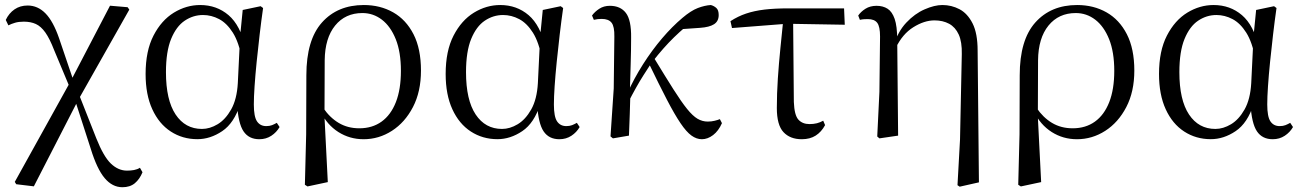

<svg xmlns="http://www.w3.org/2000/svg" viewBox="-20 -551 5294 780"><path d="M45.9 197.4 40.1 187.9 267.7 -222.5 426.9 -527.8 498.5 -521.7 505.3 -511.9 296.9 -143.3 117.5 206ZM477.3 209.6Q436.3 209.6 405.1 172.5Q373.9 135.4 348.6 53.1L284.1 -146.4H276.8L299.4 -171L371.2 10.9Q400.5 84.7 430.4 113.5Q460.4 142.2 496 142.2Q511.2 142.2 524.6 139.7Q538 137.2 548.5 130.6L558.9 148.8Q547.3 177.1 527.7 193.4Q508.1 209.6 477.3 209.6ZM264.9 -192.1 199.9 -347.5Q181.9 -394 164.2 -419Q146.4 -444 125.6 -453.5Q104.8 -463 76.8 -463Q56.1 -463 41.2 -458.6Q26.2 -454.2 14 -448L3.4 -470Q16.4 -497.5 39.2 -513.1Q62 -528.6 92.2 -528.6Q133.5 -528.6 164.7 -496.7Q196 -464.9 220.1 -395.3L281.1 -215.5H290.6Z M781.8 14.4Q721.7 14.4 673.8 -16.7Q625.9 -47.8 598.7 -107.2Q571.5 -166.5 571.5 -250.6Q571.5 -344.2 603.6 -406.4Q635.6 -468.5 686.3 -499.6Q737.1 -530.6 793.2 -530.6Q860.2 -530.6 908.5 -489.4Q956.8 -448.1 976.7 -358.5H984.3L962.5 -312.6Q950.5 -379.3 926.1 -418.1Q901.6 -456.9 870.2 -473.4Q838.8 -490 804.7 -490Q764.8 -490 730.5 -467Q696.2 -444 675.2 -392.9Q654.2 -341.7 654.2 -257.8Q654.2 -144.9 693.3 -86Q732.4 -27.2 800.4 -27.2Q832.3 -27.2 864 -46.2Q895.8 -65.2 919.1 -106.4Q942.3 -147.6 946.1 -212.9L955.4 -403.1L966 -510.5L1038.8 -525.8L1048.8 -518.4Q1041.4 -466.9 1034.8 -410.4Q1028.2 -353.9 1022.7 -299.8Q1017.2 -245.7 1014.2 -200.8Q1011.2 -155.9 1011.2 -126.6Q1011.2 -76.9 1024.2 -57.8Q1037.2 -38.7 1061.6 -38.7Q1075.4 -38.7 1085.2 -42.6Q1095 -46.5 1104.5 -52L1115.8 -34.9Q1103.5 -13.4 1082.2 0.6Q1060.9 14.6 1033.4 14.6Q991 14.6 969.4 -17.4Q947.8 -49.4 943.1 -127.8L955.9 -128.2Q931.3 -50.9 882.8 -18.3Q834.4 14.4 781.8 14.4Z M1218.6 199.6 1223.8 -5.5 1224.6 -245.2Q1224.6 -388.7 1287.9 -459.6Q1351.3 -530.6 1458 -530.6Q1524.7 -530.6 1577.2 -500.8Q1629.7 -471 1659.9 -411.9Q1690.2 -352.7 1690.2 -264.3Q1690.2 -178.8 1657.7 -116.2Q1625.2 -53.6 1572.1 -19.5Q1519 14.6 1457.2 14.6Q1400.7 14.6 1354.5 -14.7Q1308.4 -44.1 1282.4 -97.7H1279L1292.8 -113.1Q1319.3 -73.6 1355.9 -51.7Q1392.6 -29.8 1439.7 -29.8Q1492.4 -29.8 1530.1 -56.9Q1567.8 -83.9 1588.3 -136.1Q1608.7 -188.2 1608.7 -263.1Q1608.7 -339.4 1587.8 -391.7Q1566.8 -443.9 1531.5 -471Q1496.2 -498 1452.3 -498Q1382.8 -498 1341.4 -447.1Q1300.1 -396.2 1299.1 -306.4L1298.3 -94.1L1297.8 -84.8L1311.7 188.8L1229.2 206.4Z M2000.8 14.4Q1940.7 14.4 1892.8 -16.7Q1844.9 -47.8 1817.7 -107.2Q1790.5 -166.5 1790.5 -250.6Q1790.5 -344.2 1822.6 -406.4Q1854.6 -468.5 1905.3 -499.6Q1956.1 -530.6 2012.2 -530.6Q2079.2 -530.6 2127.5 -489.4Q2175.8 -448.1 2195.7 -358.5H2203.3L2181.5 -312.6Q2169.5 -379.3 2145.1 -418.1Q2120.6 -456.9 2089.2 -473.4Q2057.8 -490 2023.7 -490Q1983.8 -490 1949.5 -467Q1915.2 -444 1894.2 -392.9Q1873.2 -341.7 1873.2 -257.8Q1873.2 -144.9 1912.3 -86Q1951.4 -27.2 2019.4 -27.2Q2051.3 -27.2 2083 -46.2Q2114.8 -65.2 2138.1 -106.4Q2161.3 -147.6 2165.1 -212.9L2174.4 -403.1L2185 -510.5L2257.8 -525.8L2267.8 -518.4Q2260.4 -466.9 2253.8 -410.4Q2247.2 -353.9 2241.7 -299.8Q2236.2 -245.7 2233.2 -200.8Q2230.2 -155.9 2230.2 -126.6Q2230.2 -76.9 2243.2 -57.8Q2256.2 -38.7 2280.6 -38.7Q2294.4 -38.7 2304.2 -42.6Q2314 -46.5 2323.5 -52L2334.8 -34.9Q2322.5 -13.4 2301.2 0.6Q2279.9 14.6 2252.4 14.6Q2210 14.6 2188.4 -17.4Q2166.8 -49.4 2162.1 -127.8L2174.9 -128.2Q2150.3 -50.9 2101.8 -18.3Q2053.4 14.4 2000.8 14.4Z M2470 11.1 2460.2 3.1 2473.3 -191.8 2475.8 -402.2Q2476.6 -443.1 2464.6 -458.6Q2452.6 -474.2 2424.2 -474.2Q2415.6 -474.2 2408 -473.3Q2400.3 -472.4 2392.5 -470.4L2385.1 -488Q2396.4 -503.6 2414.7 -515.5Q2433 -527.4 2457.6 -527.4Q2500.5 -527.4 2522.7 -498.4Q2544.9 -469.3 2543.9 -397.8Q2543.9 -346.1 2542.1 -289.8Q2540.3 -233.4 2538.8 -177.6L2541 -174.4Q2539.8 -130 2538.4 -86.7Q2537.1 -43.4 2535.1 0ZM2528.7 -128.6 2514.1 -155.3H2521.2L2528.1 -171Q2556 -232.9 2592.3 -289.9Q2628.5 -346.8 2669.6 -395.1Q2710.8 -443.4 2752.1 -478.1Q2786.9 -507.7 2814.9 -518.4Q2842.8 -529 2867.7 -530.6Q2880.6 -527.2 2890.2 -518.5Q2899.7 -509.8 2899.7 -489.9Q2899.7 -464.7 2880.8 -452.6Q2861.9 -440.5 2824.1 -437.9L2734.1 -431.6L2806.1 -474.7Q2761.4 -441.2 2718.4 -399.5Q2675.4 -357.7 2630.8 -300.4L2625.2 -293.4Q2607.3 -266.1 2592.9 -243.4Q2578.6 -220.8 2563.8 -194.4Q2549 -168.1 2528.7 -128.6ZM2831.4 14.6Q2809.6 14.6 2788.9 -0.4Q2768.3 -15.4 2744.6 -50.5Q2720.8 -85.6 2689.6 -145.5Q2658.4 -205.4 2614.8 -295.8L2636 -317.2Q2683.7 -238.7 2715.9 -188Q2748 -137.3 2771.2 -108.6Q2794.4 -79.9 2813.8 -68.5Q2833.2 -57.1 2855.3 -57.1Q2870 -57.1 2882.9 -60.3Q2895.9 -63.4 2904.5 -67L2912.9 -50.7Q2899.1 -19.1 2876.9 -2.2Q2854.7 14.6 2831.4 14.6Z M2953.7 -437.1 2947.5 -465Q2977.8 -484.8 3011 -495.9Q3044.2 -507.1 3085.9 -512.1Q3127.6 -517 3183.4 -517H3409L3411.9 -450.5L3177.4 -454.5ZM3237.2 14.6Q3189.7 14.6 3162.8 -14.3Q3135.9 -43.2 3135.9 -112.1Q3135.9 -170.4 3140 -232.2Q3144.1 -293.9 3150.4 -355.7Q3156.8 -417.4 3162.5 -474.9H3202L3205 -136.8Q3207 -83.2 3223.5 -65Q3239.9 -46.9 3268.5 -46.9Q3285.3 -46.9 3298.7 -50.3Q3312.1 -53.7 3324.3 -60.7L3331.9 -42.7Q3317 -15 3293.8 -0.2Q3270.6 14.6 3237.2 14.6Z M3543.8 3.5 3552.6 -177.6 3555.2 -402.8Q3555.2 -443.1 3543.8 -458.2Q3532.4 -473.4 3505.3 -473.4Q3497.5 -473.4 3489.8 -472.9Q3482.1 -472.4 3473.3 -470.4L3466.5 -487.8Q3477 -503.4 3495.9 -515.4Q3514.8 -527.4 3541.2 -527.4Q3567.1 -527.4 3585.8 -515.5Q3604.4 -503.6 3614.6 -474.1Q3624.8 -444.6 3625 -389.8V-385.8L3628.6 0L3552.6 11.1ZM3869.8 201.4 3880.1 15.9 3887.3 -330.8Q3888.5 -380.7 3874.8 -410.8Q3861 -440.8 3835.7 -454.5Q3810.3 -468.2 3776.2 -468.2Q3734.8 -468.2 3690.4 -440.4Q3646.1 -412.7 3619.1 -356.3L3608.9 -366.7H3611.1Q3627.4 -422.5 3661.8 -459Q3696.1 -495.5 3736.3 -513Q3776.4 -530.6 3808.3 -530.6Q3845.7 -530.6 3878.1 -513.5Q3910.5 -496.4 3931.1 -455.9Q3951.6 -415.3 3951.6 -345.2L3956.9 189.8L3878.8 207.4Z M4116.6 199.6 4121.8 -5.5 4122.6 -245.2Q4122.6 -388.7 4185.9 -459.6Q4249.3 -530.6 4356 -530.6Q4422.7 -530.6 4475.2 -500.8Q4527.7 -471 4557.9 -411.9Q4588.2 -352.7 4588.2 -264.3Q4588.2 -178.8 4555.7 -116.2Q4523.2 -53.6 4470.1 -19.5Q4417 14.6 4355.2 14.6Q4298.7 14.6 4252.5 -14.7Q4206.4 -44.1 4180.4 -97.7H4177L4190.8 -113.1Q4217.3 -73.6 4253.9 -51.7Q4290.6 -29.8 4337.7 -29.8Q4390.4 -29.8 4428.1 -56.9Q4465.8 -83.9 4486.3 -136.1Q4506.7 -188.2 4506.7 -263.1Q4506.7 -339.4 4485.8 -391.7Q4464.8 -443.9 4429.5 -471Q4394.2 -498 4350.3 -498Q4280.8 -498 4239.4 -447.1Q4198.1 -396.2 4197.1 -306.4L4196.3 -94.1L4195.8 -84.8L4209.7 188.8L4127.2 206.4Z M4898.8 14.4Q4838.7 14.4 4790.8 -16.7Q4742.9 -47.8 4715.7 -107.2Q4688.5 -166.5 4688.5 -250.6Q4688.5 -344.2 4720.6 -406.4Q4752.6 -468.5 4803.3 -499.6Q4854.1 -530.6 4910.2 -530.6Q4977.2 -530.6 5025.5 -489.4Q5073.8 -448.1 5093.7 -358.5H5101.3L5079.5 -312.6Q5067.5 -379.3 5043.1 -418.1Q5018.6 -456.9 4987.2 -473.4Q4955.8 -490 4921.7 -490Q4881.8 -490 4847.5 -467Q4813.2 -444 4792.2 -392.9Q4771.2 -341.7 4771.2 -257.8Q4771.2 -144.9 4810.3 -86Q4849.4 -27.2 4917.4 -27.2Q4949.3 -27.2 4981 -46.2Q5012.8 -65.2 5036.1 -106.4Q5059.3 -147.6 5063.1 -212.9L5072.4 -403.1L5083 -510.5L5155.8 -525.8L5165.8 -518.4Q5158.4 -466.9 5151.8 -410.4Q5145.2 -353.9 5139.7 -299.8Q5134.2 -245.7 5131.2 -200.8Q5128.2 -155.9 5128.2 -126.6Q5128.2 -76.9 5141.2 -57.8Q5154.2 -38.7 5178.6 -38.7Q5192.4 -38.7 5202.2 -42.6Q5212 -46.5 5221.5 -52L5232.8 -34.9Q5220.5 -13.4 5199.2 0.6Q5177.9 14.6 5150.4 14.6Q5108 14.6 5086.4 -17.4Q5064.8 -49.4 5060.1 -127.8L5072.9 -128.2Q5048.3 -50.9 4999.8 -18.3Q4951.4 14.4 4898.8 14.4Z"/></svg>

Font: Source Han Serif JP VF
Style: Regular
Weight: 250
Designer: Ryoko NISHIZUKA 西塚涼子 (kana & ideographs); Frank Grießhammer (Latin, Greek & Cyrillic); Wenlong ZHANG 张文龙 (bopomofo); San
Foundry: Adobe
Version: Version 2.001;hotconv 1.1.0;makeotfexe 2.6.0